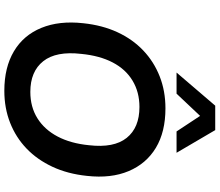

<svg xmlns="http://www.w3.org/2000/svg" viewBox="-82 -896 989 864"><g transform="rotate(90 412.0 -464.5)"><path d="M389 10Q284 10 211.5 -33Q139 -76 106 -156.5Q73 -237 85 -345Q94 -431 125.5 -499Q157 -567 207.5 -615Q258 -663 324 -689Q390 -715 468 -715Q574 -715 645.5 -672Q717 -629 750.5 -549.5Q784 -470 772 -362Q763 -275 731 -206.5Q699 -138 649 -90Q599 -42 533 -16Q467 10 389 10ZM394 -107Q462 -107 513 -139Q564 -171 595 -230Q626 -289 634 -371Q647 -483 601 -540.5Q555 -598 462 -598Q395 -598 343.5 -567Q292 -536 261.5 -477.5Q231 -419 223 -336Q210 -223 256 -165Q302 -107 394 -107ZM307 -765 456 -939H566L668 -765H572L502 -871L402 -765Z"/></g></svg>

Font: Nunito Sans 8pt
Style: Bold Italic
Weight: 700
Italic angle: -9°
Version: Version 3.101;gftools[0.9.27]